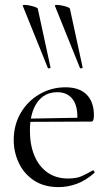

<svg xmlns="http://www.w3.org/2000/svg" viewBox="-20 -751 448 783"><path d="M219 12Q159 12 118 -15.5Q77 -43 56.5 -87Q36 -131 36 -180Q36 -241 64 -289.5Q92 -338 140.5 -366.5Q189 -395 247 -395Q304 -395 333.5 -365Q363 -335 363 -281Q363 -268 360.5 -261.5Q358 -255 351 -255H295Q299 -316 277 -345.5Q255 -375 214 -375Q161 -375 131.5 -333Q102 -291 102 -218Q102 -161 120 -117Q138 -73 173 -48Q208 -23 258 -23Q292 -23 314 -33Q336 -43 358 -56Q360 -58 363.5 -53.5Q367 -49 365 -46Q330 -15 293.5 -1.5Q257 12 219 12ZM84 -254 83 -267 310 -271V-255ZM306 -474Q307 -471 312.5 -472.5Q318 -474 317 -476L265 -716Q264 -719 254.5 -722.5Q245 -726 232.5 -728.5Q220 -731 211.5 -731Q203 -731 204 -727ZM175 -474Q176 -471 181.5 -472.5Q187 -474 186 -476L134 -716Q133 -719 123 -722.5Q113 -726 101 -728.5Q89 -731 80.5 -731Q72 -731 73 -727Z"/></svg>

Font: Cormorant Garamond Light
Style: Regular
Weight: 400
Version: Version 4.001